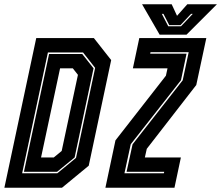

<svg xmlns="http://www.w3.org/2000/svg" viewBox="-40 -878 1034 898"><path d="M-19.5 0 129.5 -700H399L480 -597L375 -103L250 0ZM63.5 -67.5H228L315.5 -139.5L405 -560.5L348.5 -632.5H184ZM72 -74.5 189.5 -625.5H344.5L397.5 -558.5L309 -141.5L227 -74.5ZM152 -141.5H211.5L248.5 -172L324.5 -528L300.5 -558.5H241ZM453 0 500 -221.5 736 -524 743.5 -558.5H581.5L611.5 -700H925L878 -480.5L646.5 -182L637.5 -141.5H806L776 0ZM542 -67.5H726.5L728 -74.5H552L580 -203L814.5 -502.5L842.5 -634H664L662.5 -627H832.5L806.5 -503L571.5 -203.5ZM706.5 -716 624.5 -858H763L788 -804L836 -858H974.5L832.5 -716ZM747 -755H806.5L861.5 -813H853.5L804 -760.5H751.5L724.5 -813H717Z"/></svg>

Font: Tourney Condensed ExtraBold
Style: Italic
Weight: 800
Width: 3
Italic angle: -12°
Designer: Tyler Finck
Foundry: Etcetera Type Co
Version: Version 1.010; ttfautohint (v1.8.3)